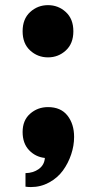

<svg xmlns="http://www.w3.org/2000/svg" viewBox="-20 -676 387 754"><path d="M98.4 -477.8Q68.8 -504.9 68.8 -553.2Q68.8 -601.6 98.4 -628.7Q127.9 -655.8 168.5 -655.8Q209 -655.8 238.5 -628.7Q268.1 -601.6 268.1 -553.2Q268.1 -504.9 238.5 -477.8Q209 -450.7 168.5 -450.7Q127.9 -450.7 98.4 -477.8ZM68.8 -157.7Q68.8 -203.6 98.4 -229.5Q127.9 -255.4 168.5 -255.4Q218.8 -255.4 244.9 -222.2Q271 -189 271 -138.2Q271 -104 259.5 -69.6Q248 -35.2 227.1 -6.3Q206.1 22.5 173.1 40.5Q140.1 58.6 101.6 58.6Q90.8 58.6 80.1 57.1V3.9Q110.8 3.4 132.6 -12.5Q154.3 -28.3 156.2 -55.7Q119.6 -59.6 94.2 -86.2Q68.8 -112.8 68.8 -157.7Z"/></svg>

Font: Coda ExtraBold
Style: Regular
Weight: 800
Version: Version 2.001; ttfautohint (v0.8) -r 50 -G 200 -x